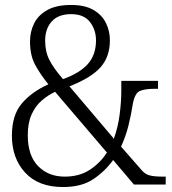

<svg xmlns="http://www.w3.org/2000/svg" viewBox="-20 -744 695 774"><path d="M234 10Q135 10 81.5 -48Q28 -106 28 -197Q28 -280 68 -327Q108 -374 175 -404Q142 -445 121.5 -483Q101 -521 101 -577Q101 -617 118 -650.5Q135 -684 171.5 -704Q208 -724 267 -724Q322 -724 356.5 -704Q391 -684 407 -651.5Q423 -619 423 -582Q423 -515 385 -472.5Q347 -430 260 -396L439 -185Q456 -232 462.5 -283.5Q469 -335 469 -377V-418H617V-386H602Q564 -386 543.5 -377Q523 -368 515 -323Q509 -283 498 -238.5Q487 -194 468 -153L552 -57Q565 -42 583 -37Q601 -32 638 -32H648V0H520L436 -99Q404 -54 356.5 -22Q309 10 234 10ZM234 -425Q303 -450 335 -487Q367 -524 367 -581Q367 -624 342.5 -655.5Q318 -687 267 -687Q215 -687 188.5 -657.5Q162 -628 162 -580Q162 -536 179 -502.5Q196 -469 234 -425ZM241 -32Q300 -32 342 -59.5Q384 -87 411 -129L202 -374Q173 -360 148 -338.5Q123 -317 107.5 -283Q92 -249 92 -199Q92 -117 133.5 -74.5Q175 -32 241 -32Z"/></svg>

Font: Noto Serif SemiCondensed Light
Style: Regular
Weight: 300
Width: 4
Designer: Monotype Design Team
Foundry: Monotype Imaging Inc.
Version: Version 2.013